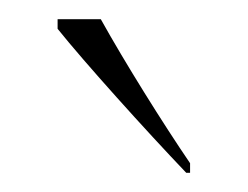

<svg xmlns="http://www.w3.org/2000/svg" viewBox="-20 -786 258 200"><path d="M174 -606H178V-616C150 -657 110 -721 85 -766H40V-756C68 -721 132 -650 174 -606Z"/></svg>

Font: Noto Serif Display ExtraLight
Style: Regular
Weight: 200
Designer: Monotype Design Team
Foundry: Monotype Imaging Inc.
Version: Version 2.009